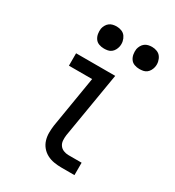

<svg xmlns="http://www.w3.org/2000/svg" viewBox="-177 -836 854 939"><g transform="rotate(30 250.0 -366.5)"><path d="M315 0Q294 0 273 -3.5Q252 -7 234 -16.5Q216 -26 203 -41.5Q190 -57 184 -76.5Q178 -96 178 -117.5Q178 -139 181 -160L229 -450H98V-520H319L257 -149Q255 -134 256 -119Q257 -104 265 -92.5Q273 -81 286.5 -75.5Q300 -70 315 -70H389V0ZM404 -608Q389 -608 375.5 -613Q362 -618 354 -629.5Q346 -641 343.5 -655.5Q341 -670 343 -685Q345 -695 350.5 -705Q356 -715 364.5 -721.5Q373 -728 383.5 -730.5Q394 -733 405 -733Q420 -733 433.5 -727.5Q447 -722 455 -710.5Q463 -699 466 -684.5Q469 -670 466 -655Q464 -645 458.5 -635Q453 -625 444.5 -618.5Q436 -612 425.5 -610Q415 -608 404 -608ZM204 -608Q189 -608 175.5 -613Q162 -618 154 -629.5Q146 -641 143.5 -655.5Q141 -670 143 -685Q145 -695 150.5 -705Q156 -715 164.5 -721.5Q173 -728 183.5 -730.5Q194 -733 205 -733Q220 -733 233.5 -727.5Q247 -722 255 -710.5Q263 -699 266 -684.5Q269 -670 266 -655Q264 -645 258.5 -635Q253 -625 244.5 -618.5Q236 -612 225.5 -610Q215 -608 204 -608Z"/></g></svg>

Font: Iosevka Curly
Style: Italic
Weight: 400
Italic angle: -9°
Monospace: yes
Designer: Belleve Invis
Foundry: Belleve Invis
Version: Version 22.1.2; ttfautohint (v1.8.4)